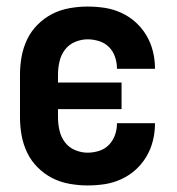

<svg xmlns="http://www.w3.org/2000/svg" viewBox="-20 -558 540 586"><path d="M247 8Q274 8 300 4Q326 0 350 -11Q374 -22 393.5 -39.5Q413 -57 426.5 -79.5Q440 -102 446.5 -128Q453 -154 453 -180Q453 -181 453 -181.5Q453 -182 453 -182H337Q337 -182 337 -181.5Q337 -181 337 -181Q337 -163 331 -146Q325 -129 312.5 -116Q300 -103 282.5 -97.5Q265 -92 247 -92Q228 -92 209 -100Q190 -108 178 -124Q166 -140 161.5 -160Q157 -180 157 -200V-225H351V-306H157V-330Q157 -350 161.5 -370Q166 -390 178 -406Q190 -422 209 -430Q228 -438 247 -438Q265 -438 282.5 -432.5Q300 -427 312.5 -414.5Q325 -402 331 -384.5Q337 -367 337 -349Q337 -349 337 -348.5Q337 -348 337 -348H453Q453 -349 453 -349.5Q453 -350 453 -350Q453 -376 446.5 -402Q440 -428 426.5 -450.5Q413 -473 393.5 -490.5Q374 -508 350 -519Q326 -530 300 -534Q274 -538 247 -538Q220 -538 192 -533Q164 -528 139.5 -515.5Q115 -503 95 -483Q75 -463 63 -438Q51 -413 46 -385.5Q41 -358 41 -330V-200Q41 -172 46 -144.5Q51 -117 63 -92Q75 -67 95 -47Q115 -27 139.5 -14.5Q164 -2 192 3Q220 8 247 8Z"/></svg>

Font: Iosevka SS09
Style: Bold
Weight: 700
Monospace: yes
Designer: Belleve Invis
Foundry: Belleve Invis
Version: Version 5.2.1; ttfautohint (v1.8.3)